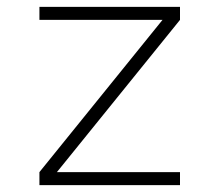

<svg xmlns="http://www.w3.org/2000/svg" viewBox="-20 -540 640 560"><path d="M95 0V-38L454 -482H95V-520H505V-482L146 -38H505V0Z"/></svg>

Font: Zed Sans Extralight Extended
Style: Regular
Weight: 200
Width: 7
Designer: Belleve Invis
Foundry: Belleve Invis
Version: Version 1.0.0; ttfautohint (v1.8.4)